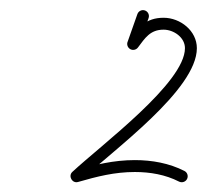

<svg xmlns="http://www.w3.org/2000/svg" viewBox="-20 -607 417 387"><path d="M272.2 -585.9C265.9 -588.1 259.1 -584.8 256.9 -578.5C250.3 -559.8 243.7 -541.1 237.1 -522.4C234.9 -516.2 238.2 -509.3 244.4 -507.1C250.7 -504.9 257.5 -508.2 259.7 -514.5C266.3 -533.2 272.9 -551.9 279.5 -570.6C281.7 -576.8 278.4 -583.7 272.2 -585.9ZM241.2 -508.9C246.4 -504.9 254 -505.9 258 -511.2C272.3 -530.2 282.6 -547.2 309.7 -547.2C330.1 -547.2 352.8 -531.7 352.8 -509.9C352.8 -440.2 185.6 -316.1 125.8 -260.5C121.3 -256.3 121.3 -250.4 123.8 -245.9C126.3 -241.5 131.4 -238.5 137.3 -240.2C175.9 -251.3 211 -260.3 251.9 -260.3C282.5 -260.3 313.4 -255 340.8 -241C346.7 -238 354 -240.3 357 -246.2C360 -252.1 357.7 -259.4 351.8 -262.4C321 -278.1 286.3 -284.3 251.9 -284.3C208.7 -284.3 171.4 -275 130.7 -263.2C124.8 -261.5 125.4 -254.4 128.6 -248.7C131.9 -243 137.7 -238.7 142.2 -242.9C209 -305.1 376.8 -426.1 376.8 -509.9C376.8 -545 343.4 -571.2 309.7 -571.2C273.9 -571.2 258.2 -551.3 238.8 -525.7C234.8 -520.4 235.9 -512.9 241.2 -508.9Z"/></svg>

Font: FRB American Cursive Guidelines Light
Style: Italic
Weight: 300
Italic angle: -25°
Version: Version 2.0;Modular Font Editor K font №1